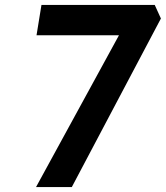

<svg xmlns="http://www.w3.org/2000/svg" viewBox="-20 -758 672 778"><path d="M462 -615H128L148 -738H607L632 -683L271 0H126Z"/></svg>

Font: Exo SemiBold
Style: Italic
Weight: 600
Italic angle: -9°
Designer: Natanael Gama
Foundry: Natanael Gama
Version: Version 1.500; ttfautohint (v1.6)